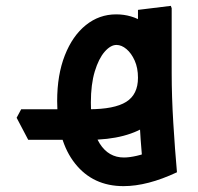

<svg xmlns="http://www.w3.org/2000/svg" viewBox="-20 -477 675 655"><path d="M76.3 0 36.7 -75.3 52.3 -104.3H186.3V0ZM401.3 158Q297.3 158 236.2 81Q175 4 175 -132Q175 -221.7 201.2 -288.2Q227.3 -354.7 272.8 -391.3Q318.3 -428 376.3 -428Q428.7 -428 471.7 -400.2Q514.7 -372.3 540.2 -323.7Q565.7 -275 565.7 -213Q565.7 -109.7 490.7 -54.8Q415.7 0 282.3 0H232.3V-104.3H282.3Q370.3 -104.3 410.5 -129.5Q450.7 -154.7 450.7 -211.7Q450.7 -245.3 439.5 -270.3Q428.3 -295.3 411.5 -309.5Q394.7 -323.7 377.3 -323.7Q357.3 -323.7 337 -300.5Q316.7 -277.3 303.3 -233.3Q290 -189.3 290 -127.3Q290 -35 320.2 12.7Q350.3 60.3 402.7 60.3Q421.7 60.3 446.7 54.5Q471.7 48.7 498 38L465.7 72.7Q459.3 0.7 455 -78.3Q450.7 -157.3 450.7 -227V-443.3L562.7 -457L565.7 -449V-227Q565.7 -148.3 571.2 -57.7Q576.7 33 583.7 110.7Q483 158 401.3 158ZM121.3 0V-104.3H232.3V0ZM121.3 0Q110.3 0 105.8 -15.3Q101.3 -30.7 101.3 -53.3Q101.3 -76.3 105.8 -90.3Q110.3 -104.3 121.3 -104.3Z"/></svg>

Font: Fustat
Style: Regular
Weight: 400
Designer: Mohamed Gaber, Khaled Hosny, Laura Garcia Mut
Foundry: Kief Type Foundry, Alif Type Foundry, Hard Type Foundry
Version: Version 1.007